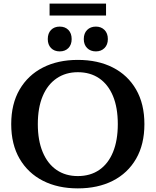

<svg xmlns="http://www.w3.org/2000/svg" viewBox="-20 -1027 860 1061"><path d="M410 14Q300 14 217.5 -28Q135 -70 88.5 -149.5Q42 -229 42 -341Q42 -453 88.5 -532.5Q135 -612 217.5 -654Q300 -696 410 -696Q521 -696 603.5 -654Q686 -612 732 -532.5Q778 -453 778 -341Q778 -229 732 -149.5Q686 -70 603.5 -28Q521 14 410 14ZM410 -54Q479 -54 528.5 -88Q578 -122 604.5 -186.5Q631 -251 631 -341Q631 -432 604.5 -496Q578 -560 528.5 -594Q479 -628 410 -628Q343 -628 293 -594Q243 -560 216 -496Q189 -432 189 -341Q189 -251 216 -186.5Q243 -122 292.5 -88Q342 -54 410 -54ZM510 -743Q480 -743 461.5 -761.5Q443 -780 443 -811Q443 -843 461.5 -861.5Q480 -880 510 -880Q539 -880 557.5 -861.5Q576 -843 576 -811Q576 -780 557.5 -761.5Q539 -743 510 -743ZM310 -743Q280 -743 262 -761.5Q244 -780 244 -811Q244 -843 262 -861.5Q280 -880 310 -880Q340 -880 358 -861.5Q376 -843 376 -811Q376 -780 358 -761.5Q340 -743 310 -743ZM254 -941V-1007H566V-941Z"/></svg>

Font: Montagu Slab 120pt Medium
Style: Regular
Weight: 500
Designer: Florian Karsten
Foundry: Florian Karsten
Version: Version 1.000